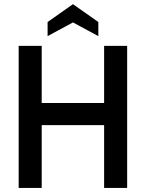

<svg xmlns="http://www.w3.org/2000/svg" viewBox="-20 -926 718 946"><path d="M72 0V-700H185.5V-418.5H493V-700H606.5V0H493V-309.5H185.5V0ZM214.5 -748V-817.5L339.5 -905.5L464.5 -817.5V-748L339.5 -815.5Z"/></svg>

Font: Cabin SemiCondensed SemiBold
Style: Regular
Weight: 600
Width: 4
Designer: Pablo Impallari
Foundry: Pablo Impallari. http://www.impallari.com Igino Marini. http://www.ikern.com
Version: Version 3.001